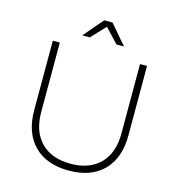

<svg xmlns="http://www.w3.org/2000/svg" viewBox="-127 -999 1025 1112"><g transform="rotate(15 385.5 -443.0)"><path d="M510 -773H465L385 -858L305 -773H260L360 -890H410ZM386 -37Q499 -37 562.5 -101.5Q626 -166 626 -283V-699H668V-283Q668 -147 594 -71.5Q520 4 386 4Q252 4 177.5 -71.5Q103 -147 103 -283V-699H145V-283Q145 -166 208.5 -101.5Q272 -37 386 -37Z"/></g></svg>

Font: TypoPRO Montserrat
Style: Regular
Weight: 275
Designer: Julieta Ulanovsky
Foundry: Julieta Ulanovsky
Version: Version 6.001